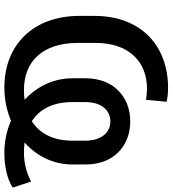

<svg xmlns="http://www.w3.org/2000/svg" viewBox="24 -793 779 867"><g transform="rotate(90 413.5 -359.5)"><path d="M375 10.3C428.2 10.3 479.5 -0.5 525.4 -19.5C569.3 -0.5 618.2 10.3 668.9 10.3C733.4 10.3 788.1 -2.4 827.1 -27.3L799.8 -110.4C758.8 -88.9 714.8 -78.1 669.4 -78.1C653.3 -78.1 638.2 -79.1 623.5 -81.1C684.6 -135.3 722.7 -210.4 722.7 -296.9V-357.4C722.7 -481.9 640.1 -558.1 528.3 -558.1C416.5 -558.1 333 -481.4 333.5 -356V-296.9C333.5 -210.9 371.6 -135.3 430.7 -81.1C417 -79.1 402.3 -78.1 386.7 -78.1C255.9 -78.1 173.8 -163.6 173.8 -321.8V-400.9C173.8 -551.3 257.3 -633.8 380.9 -633.8C394 -633.8 411.1 -632.3 430.7 -629.4L439.5 -722.2C424.8 -726.1 400.9 -729 377.9 -729C185.5 -729 51.8 -606 51.8 -396.5V-328.6C51.8 -120.1 182.6 10.3 375 10.3ZM440.9 -296.9V-354.5C440.9 -427.7 477.5 -468.3 528.3 -468.3C578.6 -468.3 615.2 -427.7 615.2 -355V-296.9C615.2 -211.4 583.5 -149.4 527.3 -113.8C471.7 -149.4 440.9 -210.9 440.9 -296.9Z"/></g></svg>

Font: Winston Medium
Style: Regular
Weight: 500
Designer: Vernon Adams, Kim Jin-seong, David Berlow, Cristiano Sobral
Foundry: The Winston Project Authors
Version: Version 3.004